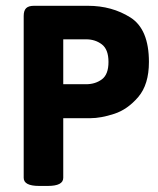

<svg xmlns="http://www.w3.org/2000/svg" viewBox="-20 -627 535 649"><path d="M60.1 -25.9V-573.2Q60.1 -591.3 68.4 -599.4Q76.7 -607.4 94.7 -607.4H277.3Q358.4 -607.4 420.9 -567.9Q483.4 -528.3 483.4 -417.5Q483.4 -341.3 447.3 -299.1Q411.1 -256.8 366 -242.2Q320.8 -227.5 285.6 -227.5H193.8V-25.9Q193.8 1.5 141.6 1.5H112.3Q60.1 1.5 60.1 -25.9ZM271 -342.3Q302.2 -342.3 324.5 -358.9Q346.7 -375.5 346.7 -417.5Q346.7 -460 324.2 -477.1Q301.8 -494.1 271 -494.1H193.8V-342.3Z"/></svg>

Font: Jaldi
Style: Bold
Weight: 400
Designer: Pablo Cosgaya and Nicolas Silva
Foundry: Omnibus-Type
Version: Version 1.007